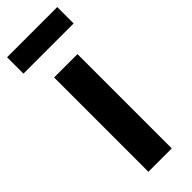

<svg xmlns="http://www.w3.org/2000/svg" viewBox="-271 -757 779 779"><g transform="rotate(-45 119.0 -367.0)"><path d="M52 0V-541H186V0ZM-25 -640V-734H263V-640Z"/></g></svg>

Font: Georama ExtraCondensed Thin SemiBold
Style: Regular
Weight: 600
Version: Version 1.001